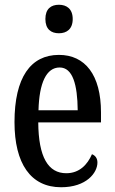

<svg xmlns="http://www.w3.org/2000/svg" viewBox="-20 -778 482 808"><path d="M228 -638C260 -638 286 -655 286 -698C286 -741 260 -758 228 -758C195 -758 171 -741 171 -698C171 -655 195 -638 228 -638ZM237 10C344 10 390 -51 390 -94C390 -113 380 -124 367 -129C348 -85 314 -49 259 -49C183 -49 142 -116 141 -263H405V-305C405 -463 338 -547 228 -547C109 -547 41 -452 41 -264C41 -90 109 10 237 10ZM307 -314H142C145 -429 175 -494 231 -494C286 -494 306 -422 307 -314Z"/></svg>

Font: Noto Serif Devanagari ExtraCondensed Medium
Style: Regular
Weight: 500
Width: 2
Designer: Universal Thirst, Indian Type Foundry and the Monotype Design Team
Foundry: Monotype Imaging Inc.
Version: Version 2.004